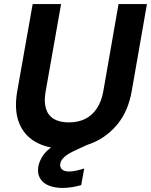

<svg xmlns="http://www.w3.org/2000/svg" viewBox="-20 -720 744 946"><path d="M294 12Q213 12 155.5 -20.5Q98 -53 73.5 -116Q49 -179 65 -271L141 -700H281L205 -270Q196 -221 206 -186.5Q216 -152 244.5 -134.5Q273 -117 319 -117Q365 -117 399.5 -134Q434 -151 457 -185.5Q480 -220 489 -270L564 -700H704L629 -271Q612 -175 562.5 -112.5Q513 -50 443 -19Q373 12 294 12ZM288 206Q250 206 221 194.5Q192 183 177.5 159Q163 135 169 99Q175 71 192.5 45.5Q210 20 246 -4Q282 -28 342 -52L390 -71L409 -6L355 19Q315 37 297.5 53Q280 69 277 86Q274 104 285.5 114.5Q297 125 320 125Q335 125 354.5 121Q374 117 395 110L380 192Q360 198 336 202Q312 206 288 206Z"/></svg>

Font: DM Sans 12pt ExtraBold
Style: Italic
Weight: 800
Italic angle: -10°
Version: Version 4.004;gftools[0.9.30]